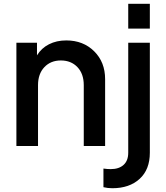

<svg xmlns="http://www.w3.org/2000/svg" viewBox="-20 -765 871 1006"><path d="M651.9 -615.2V-745.1H765.1V-615.2ZM65.9 0V-541H173.8V-475.1Q196.8 -512.7 236.6 -533Q276.4 -553.2 327.1 -553.2Q416 -553.2 473.4 -496.3Q530.8 -439.5 530.8 -350.1V0H418.9V-318.8Q418.9 -378.4 385.7 -413.3Q352.5 -448.2 298.8 -448.2Q245.6 -448.2 212.4 -413.1Q179.2 -377.9 179.2 -318.8V0ZM568.8 221.2Q544.4 221.2 522 215.8V118.2Q542 121.1 560.1 121.1Q603 121.1 627.4 99.1Q651.9 77.1 651.9 35.2V-541H765.1V35.2Q765.1 123.5 711.4 172.4Q657.7 221.2 568.8 221.2Z"/></svg>

Font: Plus Jakarta Sans SemiBold
Style: Regular
Weight: 600
Designer: Gumpita Rahayu
Foundry: Tokotype
Version: Version 2.006